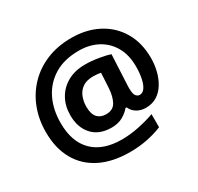

<svg xmlns="http://www.w3.org/2000/svg" viewBox="-167 -912 1230 1194"><g transform="rotate(-30 448.5 -315.0)"><path d="M847 -358Q847 -312 836 -267Q825 -222 802.5 -185Q780 -148 746 -126.5Q712 -105 666 -105Q629 -105 601 -122.5Q573 -140 562 -168H554Q534 -143 500.5 -124Q467 -105 420 -105Q331 -105 282.5 -158.5Q234 -212 234 -299Q234 -366 263 -417.5Q292 -469 345 -498.5Q398 -528 470 -528Q517 -528 567.5 -519.5Q618 -511 646 -501L636 -296Q635 -286 635 -275.5Q635 -265 635 -262Q635 -221 646.5 -207.5Q658 -194 672 -194Q695 -194 710 -216.5Q725 -239 732.5 -276.5Q740 -314 740 -359Q740 -443 706 -501.5Q672 -560 613.5 -591Q555 -622 480 -622Q375 -622 303.5 -578.5Q232 -535 195 -460Q158 -385 158 -288Q158 -153 230.5 -81Q303 -9 439 -9Q497 -9 560 -22Q623 -35 675 -54V40Q627 60 568 72Q509 84 443 84Q319 84 231 40Q143 -4 96.5 -86.5Q50 -169 50 -285Q50 -376 80 -454Q110 -532 166.5 -590.5Q223 -649 302 -681.5Q381 -714 479 -714Q586 -714 669 -671Q752 -628 799.5 -548Q847 -468 847 -358ZM347 -297Q347 -242 370 -218Q393 -194 431 -194Q481 -194 501.5 -230.5Q522 -267 526 -326L532 -434Q521 -436 507 -437.5Q493 -439 476 -439Q429 -439 400.5 -418.5Q372 -398 359.5 -365.5Q347 -333 347 -297Z"/></g></svg>

Font: Noto Sans Sinhala
Style: Bold
Weight: 700
Designer: Jelle Bosma - Monotype Design Team
Foundry: Monotype Imaging Inc.
Version: Version 2.006; ttfautohint (v1.8.4.7-5d5b)